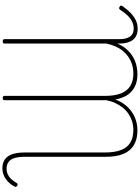

<svg xmlns="http://www.w3.org/2000/svg" viewBox="204 -1392 1206 1655"><g transform="rotate(90 807.5 -565.0)"><path d="M1432 18Q1385 18 1355 -3Q1325 -24 1310 -66Q1295 -108 1295 -174V-864Q1295 -949 1274 -1004Q1253 -1059 1209.5 -1085Q1166 -1111 1099 -1111Q1060 -1111 1026 -1100Q992 -1089 962 -1069Q932 -1049 909 -1020.5Q886 -992 869 -955.5Q852 -919 844 -877V0Q844 7 840 11Q836 15 825 15Q816 15 811.5 11Q807 7 807 0V-866Q807 -949 786 -1003Q765 -1057 722.5 -1084Q680 -1111 615 -1111Q574 -1111 539 -1100.5Q504 -1090 474.5 -1070.5Q445 -1051 421.5 -1023Q398 -995 381.5 -959Q365 -923 356 -878V0Q356 7 352 11Q348 15 337 15Q327 15 322.5 11Q318 7 318 0V-991Q318 -1050 296 -1082Q274 -1114 227 -1114Q196 -1114 168.5 -1101Q141 -1088 115.5 -1062.5Q90 -1037 64 -996Q59 -990 53 -988.5Q47 -987 38 -993Q29 -997 29 -1004Q29 -1011 33 -1017Q62 -1059 92.5 -1088Q123 -1117 156 -1132.5Q189 -1148 227 -1148Q293 -1148 324.5 -1106.5Q356 -1065 356 -991Q356 -986 356 -982Q356 -978 356 -973Q373 -1014 399.5 -1046Q426 -1078 459.5 -1100.5Q493 -1123 534 -1134.5Q575 -1146 621 -1146Q674 -1146 714 -1129.5Q754 -1113 782.5 -1081.5Q811 -1050 825 -1005Q829 -994 832.5 -981.5Q836 -969 838 -955Q854 -1000 880.5 -1035Q907 -1070 941.5 -1095Q976 -1120 1017.5 -1133Q1059 -1146 1105 -1146Q1181 -1146 1231.5 -1115.5Q1282 -1085 1307 -1025Q1332 -965 1332 -875V-175Q1332 -121 1343 -86Q1354 -51 1377.5 -34.5Q1401 -18 1435 -18Q1460 -18 1482.5 -28Q1505 -38 1523.5 -57.5Q1542 -77 1558 -105Q1562 -112 1568 -113Q1574 -114 1581 -109Q1588 -106 1590.5 -100Q1593 -94 1589 -88Q1577 -64 1559.5 -44Q1542 -24 1522 -10.5Q1502 3 1479.5 10.5Q1457 18 1432 18Z"/></g></svg>

Font: Playwrite BR Thin
Style: Regular
Weight: 250
Version: Version 1.003